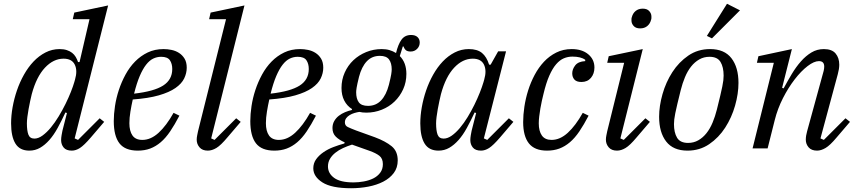

<svg xmlns="http://www.w3.org/2000/svg" viewBox="-20 -789 4552 1021"><path d="M136 12Q85 12 62 -25.5Q39 -63 39 -133Q39 -174 47 -219Q55 -264 70 -308Q85 -352 107.5 -392Q130 -432 158.5 -462Q187 -492 222 -510Q257 -528 297 -528Q319 -528 335.5 -522.5Q352 -517 363.5 -508Q375 -499 382.5 -486.5Q390 -474 395 -459H403L456 -687H367L375 -722L555 -760L377 -53L395 -45L510 -160L534 -141L463 -58Q427 -16 405 -2Q383 12 362 12Q332 12 318.5 -4.5Q305 -21 305 -44Q305 -55 307.5 -70Q310 -85 312 -94L336 -188L328 -191Q307 -146 286.5 -108.5Q266 -71 242.5 -44.5Q219 -18 193 -3Q167 12 136 12ZM163 -52Q184 -52 206.5 -68.5Q229 -85 250.5 -111Q272 -137 292 -170Q312 -203 328.5 -236.5Q345 -270 357 -300.5Q369 -331 375 -352L379 -366Q393 -414 377.5 -445.5Q362 -477 318 -477Q264 -477 219 -429Q174 -381 149 -289Q145 -273 140.5 -252Q136 -231 132 -209Q128 -187 125.5 -167Q123 -147 123 -133Q123 -94 131 -73Q139 -52 163 -52Z M713 12Q645 12 615 -27Q585 -66 585 -145Q585 -182 591.5 -225Q598 -268 612 -310.5Q626 -353 647.5 -392.5Q669 -432 698.5 -462Q728 -492 765.5 -510Q803 -528 850 -528Q871 -528 892.5 -523.5Q914 -519 932 -507.5Q950 -496 961.5 -477Q973 -458 973 -429Q973 -400 959.5 -372Q946 -344 913 -321Q880 -298 824.5 -282Q769 -266 686 -260Q679 -229 673.5 -195.5Q668 -162 668 -134Q668 -92 684.5 -68.5Q701 -45 737 -45Q782 -45 823.5 -83Q865 -121 903 -189L934 -174Q909 -126 885 -90.5Q861 -55 834.5 -32.5Q808 -10 778.5 1Q749 12 713 12ZM693 -291Q799 -303 847.5 -334Q896 -365 896 -422Q896 -450 883.5 -468.5Q871 -487 837 -487Q815 -487 795 -477.5Q775 -468 757 -445Q739 -422 723 -384.5Q707 -347 693 -291Z M1085 12Q1056 12 1041 -5.5Q1026 -23 1026 -46Q1026 -57 1028.5 -69Q1031 -81 1033 -91L1182 -687H1092L1100 -722L1280 -760L1103 -53L1121 -45L1236 -160L1260 -141L1189 -58Q1154 -16 1130.5 -2Q1107 12 1085 12Z M1439 12Q1371 12 1341 -27Q1311 -66 1311 -145Q1311 -182 1317.5 -225Q1324 -268 1338 -310.5Q1352 -353 1373.5 -392.5Q1395 -432 1424.5 -462Q1454 -492 1491.5 -510Q1529 -528 1576 -528Q1597 -528 1618.5 -523.5Q1640 -519 1658 -507.5Q1676 -496 1687.5 -477Q1699 -458 1699 -429Q1699 -400 1685.5 -372Q1672 -344 1639 -321Q1606 -298 1550.5 -282Q1495 -266 1412 -260Q1405 -229 1399.5 -195.5Q1394 -162 1394 -134Q1394 -92 1410.5 -68.5Q1427 -45 1463 -45Q1508 -45 1549.5 -83Q1591 -121 1629 -189L1660 -174Q1635 -126 1611 -90.5Q1587 -55 1560.5 -32.5Q1534 -10 1504.5 1Q1475 12 1439 12ZM1419 -291Q1525 -303 1573.5 -334Q1622 -365 1622 -422Q1622 -450 1609.5 -468.5Q1597 -487 1563 -487Q1541 -487 1521 -477.5Q1501 -468 1483 -445Q1465 -422 1449 -384.5Q1433 -347 1419 -291Z M1847 212Q1743 212 1694.5 181Q1646 150 1646 106Q1646 79 1661 58Q1676 37 1700 20.5Q1724 4 1753 -7Q1782 -18 1811 -26L1813 -32Q1783 -45 1765.5 -62.5Q1748 -80 1748 -108Q1748 -129 1757.5 -145.5Q1767 -162 1782 -173.5Q1797 -185 1815 -192.5Q1833 -200 1851 -204L1852 -209Q1825 -226 1810.5 -254.5Q1796 -283 1796 -321Q1796 -365 1813 -403Q1830 -441 1859 -468.5Q1888 -496 1927 -512Q1966 -528 2010 -528Q2033 -528 2051.5 -522.5Q2070 -517 2086 -507Q2097 -553 2115 -578Q2133 -603 2166 -603Q2188 -603 2200 -592Q2212 -581 2212 -563Q2212 -543 2198 -529Q2184 -515 2164 -515Q2147 -515 2138.5 -522Q2130 -529 2126 -542H2122L2106 -491Q2141 -456 2141 -396Q2141 -352 2124 -314.5Q2107 -277 2078 -249Q2049 -221 2010 -205.5Q1971 -190 1928 -190Q1907 -190 1891 -194Q1878 -192 1864.5 -188Q1851 -184 1839.5 -177Q1828 -170 1821 -160.5Q1814 -151 1814 -138Q1814 -121 1829.5 -113.5Q1845 -106 1874 -95L1974 -59Q2030 -38 2062.5 -11.5Q2095 15 2095 64Q2095 103 2074 131Q2053 159 2018 177Q1983 195 1938.5 203.5Q1894 212 1847 212ZM1937 -226Q1979 -226 2006.5 -255Q2034 -284 2048 -338Q2058 -378 2060.5 -394.5Q2063 -411 2063 -420Q2063 -453 2049 -472.5Q2035 -492 2000 -492Q1958 -492 1930.5 -463Q1903 -434 1889 -380Q1884 -360 1881 -346Q1878 -332 1876.5 -323Q1875 -314 1874.5 -308Q1874 -302 1874 -298Q1874 -264 1888 -245Q1902 -226 1937 -226ZM1860 181Q1886 181 1914 176Q1942 171 1964.5 160Q1987 149 2001.5 130Q2016 111 2016 84Q2016 54 1997.5 39.5Q1979 25 1945 13L1852 -20Q1827 -12 1804 -1.5Q1781 9 1763 23.5Q1745 38 1734.5 56Q1724 74 1724 96Q1724 133 1757 157Q1790 181 1860 181Z M2312 12Q2261 12 2238 -25.5Q2215 -63 2215 -133Q2215 -174 2223 -219Q2231 -264 2246 -308Q2261 -352 2283.5 -392Q2306 -432 2334.5 -462Q2363 -492 2398 -510Q2433 -528 2473 -528Q2518 -528 2543 -507.5Q2568 -487 2581 -445H2589L2629 -516H2671L2553 -53L2571 -45L2686 -160L2710 -141L2639 -58Q2603 -16 2581 -2Q2559 12 2538 12Q2508 12 2494.5 -4.5Q2481 -21 2481 -44Q2481 -55 2483.5 -70Q2486 -85 2488 -94L2512 -188L2504 -191Q2483 -146 2462.5 -108.5Q2442 -71 2418.5 -44.5Q2395 -18 2369 -3Q2343 12 2312 12ZM2339 -52Q2360 -52 2382 -67.5Q2404 -83 2425.5 -108.5Q2447 -134 2466.5 -166Q2486 -198 2502.5 -231.5Q2519 -265 2531.5 -296.5Q2544 -328 2551 -352L2555 -366Q2569 -414 2553.5 -445.5Q2538 -477 2494 -477Q2440 -477 2395 -429Q2350 -381 2325 -289Q2321 -273 2316.5 -252Q2312 -231 2308 -209Q2304 -187 2301.5 -167Q2299 -147 2299 -133Q2299 -94 2307 -73Q2315 -52 2339 -52Z M2889 12Q2823 12 2792.5 -26.5Q2762 -65 2762 -140Q2762 -178 2768.5 -221.5Q2775 -265 2788.5 -308Q2802 -351 2823 -390.5Q2844 -430 2872.5 -460.5Q2901 -491 2938 -509.5Q2975 -528 3020 -528Q3075 -528 3108 -500.5Q3141 -473 3141 -430Q3141 -397 3122.5 -375Q3104 -353 3072 -353Q3046 -353 3034.5 -366Q3023 -379 3023 -399Q3023 -421 3039 -441.5Q3055 -462 3092 -464V-471Q3069 -488 3024 -488Q3000 -488 2978.5 -479Q2957 -470 2937.5 -447.5Q2918 -425 2901 -386.5Q2884 -348 2870 -289Q2866 -273 2861.5 -253Q2857 -233 2853.5 -212Q2850 -191 2847.5 -170.5Q2845 -150 2845 -133Q2845 -92 2861.5 -68.5Q2878 -45 2913 -45Q2958 -45 2999.5 -83Q3041 -121 3079 -189L3110 -174Q3085 -126 3061 -90.5Q3037 -55 3010.5 -32.5Q2984 -10 2954.5 1Q2925 12 2889 12Z M3261 12Q3232 12 3217 -5.5Q3202 -23 3202 -46Q3202 -57 3204.5 -69Q3207 -81 3209 -91L3299 -455H3209L3217 -490L3398 -528L3279 -53L3297 -45L3412 -160L3436 -141L3365 -58Q3330 -16 3306.5 -2Q3283 12 3261 12ZM3384 -638Q3361 -638 3349.5 -651Q3338 -664 3338 -679Q3338 -683 3338 -688Q3338 -693 3340 -698Q3345 -718 3360 -730.5Q3375 -743 3398 -743Q3421 -743 3432.5 -730Q3444 -717 3444 -702Q3444 -698 3444 -693Q3444 -688 3442 -683Q3437 -663 3422 -650.5Q3407 -638 3384 -638Z M3639 -29Q3669 -29 3693.5 -43Q3718 -57 3737 -81Q3756 -105 3769.5 -137.5Q3783 -170 3792 -206Q3803 -250 3810 -279.5Q3817 -309 3821 -329Q3825 -349 3826.5 -362Q3828 -375 3828 -387Q3828 -432 3811.5 -459.5Q3795 -487 3753 -487Q3723 -487 3698.5 -473Q3674 -459 3655 -435Q3636 -411 3622.5 -378.5Q3609 -346 3600 -310Q3589 -266 3582 -236.5Q3575 -207 3571 -187Q3567 -167 3565.5 -154Q3564 -141 3564 -129Q3564 -84 3580.5 -56.5Q3597 -29 3639 -29ZM3636 12Q3560 12 3522.5 -36.5Q3485 -85 3485 -168Q3485 -225 3503 -288.5Q3521 -352 3555.5 -405.5Q3590 -459 3640.5 -493.5Q3691 -528 3756 -528Q3832 -528 3869.5 -479.5Q3907 -431 3907 -348Q3907 -291 3889 -227.5Q3871 -164 3836.5 -110.5Q3802 -57 3751.5 -22.5Q3701 12 3636 12ZM3739 -598 3846 -769 3915 -734 3766 -585Z M4325 12Q4295 12 4280 -5.5Q4265 -23 4265 -46Q4265 -57 4267 -69Q4269 -81 4272 -91L4360 -412Q4363 -425 4363 -435Q4363 -464 4335 -464Q4309 -464 4274.5 -437.5Q4240 -411 4206 -367Q4172 -323 4143.5 -267Q4115 -211 4100 -151L4062 0H3982L4095 -455H4005L4013 -490L4191 -528L4139 -322L4147 -319Q4168 -358 4190.5 -395.5Q4213 -433 4239 -462.5Q4265 -492 4295 -510Q4325 -528 4361 -528Q4404 -528 4423.5 -504.5Q4443 -481 4443 -445Q4443 -423 4435 -394L4343 -53L4361 -45L4476 -160L4500 -141L4429 -58Q4394 -16 4370 -2Q4346 12 4325 12Z"/></svg>

Font: IBM Plex Serif
Style: Italic
Weight: 400
Italic angle: -14°
Designer: Mike Abbink, Paul van der Laan, Pieter van Rosmalen
Foundry: Bold Monday
Version: Version 3.001